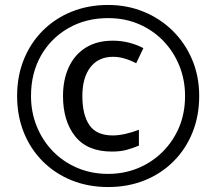

<svg xmlns="http://www.w3.org/2000/svg" viewBox="-20 -744 872 774"><path d="M416 10Q336 10 269 -17Q202 -44 152.5 -93.5Q103 -143 76 -210Q49 -277 49 -357Q49 -437 76 -504Q103 -571 152.5 -620.5Q202 -670 269 -697Q336 -724 416 -724Q492 -724 558.5 -697Q625 -670 675.5 -620.5Q726 -571 754.5 -504Q783 -437 783 -357Q783 -277 756 -210Q729 -143 679.5 -93.5Q630 -44 563 -17Q496 10 416 10ZM416 -43Q480 -43 536 -66Q592 -89 635 -131.5Q678 -174 702 -231Q726 -288 726 -357Q726 -422 703 -479Q680 -536 638.5 -579Q597 -622 540.5 -646.5Q484 -671 416 -671Q326 -671 255.5 -630.5Q185 -590 145 -519.5Q105 -449 105 -357Q105 -292 128 -235Q151 -178 192.5 -135Q234 -92 291 -67.5Q348 -43 416 -43ZM431 -133Q332 -133 283 -194.5Q234 -256 234 -357Q234 -422 257 -472.5Q280 -523 325 -551.5Q370 -580 435 -580Q500 -580 558 -550L529 -489Q479 -515 436 -515Q377 -515 344.5 -473Q312 -431 312 -357Q312 -281 340.5 -239.5Q369 -198 435 -198Q458 -198 486.5 -204.5Q515 -211 540 -221V-157Q516 -147 491 -140Q466 -133 431 -133Z"/></svg>

Font: Noto Sans Meroitic
Style: Regular
Weight: 400
Designer: Monotype Design Team
Foundry: Monotype Imaging Inc.
Version: Version 2.002; ttfautohint (v1.8.4.7-5d5b)